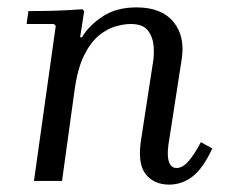

<svg xmlns="http://www.w3.org/2000/svg" viewBox="-20 -490 615 520"><path d="M524 -105 555 -88Q530 -34 501.5 -12Q473 10 438 10Q397 10 374.5 -18.5Q352 -47 362 -111L394 -319Q398 -341 396 -365.5Q394 -390 380.5 -407.5Q367 -425 334 -425Q316 -425 293 -418.5Q270 -412 247.5 -393.5Q225 -375 207.5 -339.5Q190 -304 182 -246L148 0H72L131 -420L126 -425H52L57 -460Q96 -460 129.5 -461Q163 -462 203 -465L208 -460L197 -389H202Q221 -421 258 -445.5Q295 -470 350 -470Q417 -470 449.5 -431Q482 -392 472 -329L436 -97Q432 -66 438 -50.5Q444 -35 458 -35Q475 -35 491.5 -54.5Q508 -74 524 -105Z"/></svg>

Font: Brygada 1918
Style: Italic
Weight: 400
Italic angle: -8°
Designer: Mateusz Machalski | Borys Kosmynka | Przemek Hoffer
Foundry: NIEPODLEGLA 2018
Version: Version 3.006